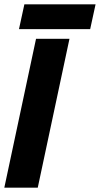

<svg xmlns="http://www.w3.org/2000/svg" viewBox="-31 -870 463 890"><path d="M-11 0 136 -690H291L144 0ZM57 -735 82 -850H412L387 -735Z"/></svg>

Font: Radio Canada Big
Style: Bold Italic
Weight: 700
Italic angle: -12°
Designer: Étienne Aubert Bonn
Foundry: Coppers and Brasses
Version: Version 1.001